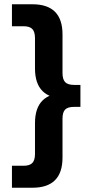

<svg xmlns="http://www.w3.org/2000/svg" viewBox="-20 -751 433 900"><path d="M36 129V26H90Q119 26 131.5 13Q144 0 144 -29V-174Q144 -315 285 -315V-289Q144 -289 144 -430V-572Q144 -602 131.5 -615Q119 -628 90 -628H36V-731H132Q273 -731 273 -590V-409Q273 -379 285.5 -366Q298 -353 327 -353H357V-250H327Q298 -250 285.5 -237.5Q273 -225 273 -195V-12Q273 129 132 129Z"/></svg>

Font: Wix Madefor Display
Style: Bold
Weight: 700
Designer: Dalton Maag Ltd
Foundry: Dalton Maag Ltd
Version: Version 3.100